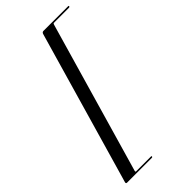

<svg xmlns="http://www.w3.org/2000/svg" viewBox="-258 -789 965 965"><g transform="rotate(-45 224.5 -306.0)"><path d="M329.5 -710 96 98Q95.5 101 96.2 102.5Q97 104 100.5 104H206Q210 104 209 108Q208.5 110 207 111Q205.5 112 203 112H27.5Q23.5 112 21.8 109.8Q20 107.5 21.5 102.5L257.5 -715Q259 -719.5 262 -722Q265 -724.5 269 -724.5H444.5Q447 -724.5 448.2 -723.2Q449.5 -722 448.5 -720Q447 -716 442 -716H336.5Q333.5 -716 332 -714.8Q330.5 -713.5 329.5 -710Z"/></g></svg>

Font: Fraunces 120pt
Style: Italic
Weight: 400
Italic angle: -16°
Version: Version 1.000;[b76b70a41]